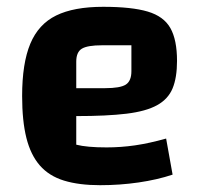

<svg xmlns="http://www.w3.org/2000/svg" viewBox="-20 -532 595 564"><path d="M274 12Q212 12 168 -1.5Q124 -15 97 -46Q70 -77 57.5 -127Q45 -177 45 -250Q45 -346 69 -403.5Q93 -461 145 -486.5Q197 -512 283 -512Q367 -512 414 -498Q461 -484 480.5 -449.5Q500 -415 500 -353Q500 -304 487 -272.5Q474 -241 441.5 -223Q409 -205 351.5 -198Q294 -191 204 -191H174V-273H289Q333 -273 349.5 -283.5Q366 -294 366 -323V-399H280Q237 -399 220.5 -389Q204 -379 204 -351V-107Q235 -99 293 -99Q335 -99 376.5 -105Q418 -111 468 -125L487 -19Q442 -4 387 4Q332 12 274 12Z"/></svg>

Font: Changa ExtraLight SemiBold
Style: Regular
Weight: 600
Version: Version 3.002; ttfautohint (v1.8.2)